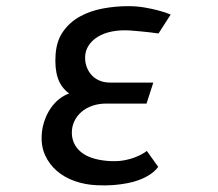

<svg xmlns="http://www.w3.org/2000/svg" viewBox="-20 -578 690 608"><path d="M465.5 -316.5 444 -250H317Q292.5 -250 272.2 -243Q252 -236 237.5 -223.2Q223 -210.5 215 -193.2Q207 -176 207.5 -156Q208.5 -120 236.2 -96.8Q264 -73.5 319.5 -68.5Q349 -66 372.2 -70.2Q395.5 -74.5 411.5 -81.5Q430.5 -89 445 -100L481 -49.5Q468 -31.5 442.5 -18Q431.5 -12 416.8 -6.8Q402 -1.5 382.8 2.2Q363.5 6 339.5 8Q315.5 10 286 8.5Q250 7 217 -4.5Q184 -16 159.8 -37Q135.5 -58 122.2 -88Q109 -118 112.5 -156.5Q114.5 -178 121.8 -198.2Q129 -218.5 140.5 -235.2Q152 -252 167 -264Q182 -276 199 -282Q173 -301 163 -331.2Q153 -361.5 156 -405Q159 -449 180 -478.5Q201 -508 233.2 -525.8Q265.5 -543.5 305.2 -551Q345 -558.5 385.5 -558.5Q414 -558.5 438.2 -554.2Q462.5 -550 481 -545Q502.5 -539.5 520.5 -532L482 -472Q469.5 -473.5 455.5 -475.5Q443 -477 427 -478.5Q411 -480 392 -481.5Q360.5 -483.5 334.2 -478.2Q308 -473 289.2 -461.2Q270.5 -449.5 260 -432.8Q249.5 -416 249.5 -395.5Q249.5 -379 255 -364.8Q260.5 -350.5 270.5 -339.8Q280.5 -329 295.2 -322.8Q310 -316.5 328.5 -316.5Z"/></svg>

Font: B612 Mono
Style: Italic
Weight: 400
Italic angle: -10°
Version: Version 1.005